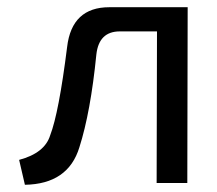

<svg xmlns="http://www.w3.org/2000/svg" viewBox="-20 -507 602 532"><path d="M499 0H414L415 -420H312Q254 -420 247 -356Q231 -196 200 -99Q169 3 49 5L33 -64Q104 -83 119 -132Q143 -194 166 -377Q179 -487 283 -487H500Z"/></svg>

Font: Taylor Sans
Style: Regular
Weight: 400
Italic angle: -8°
Designer: Natanael Gama
Version: Version 1.001 September 8, 2015